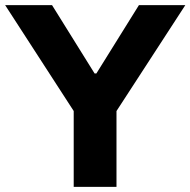

<svg xmlns="http://www.w3.org/2000/svg" viewBox="-32 -725 739 745"><path d="M254 0V-367L282 -251L-12 -705H170L335 -440H342L507 -705H687L392 -251L420 -367V0Z"/></svg>

Font: Nunito Sans 6pt ExtraBold
Style: Regular
Weight: 800
Version: Version 3.101;gftools[0.9.27]